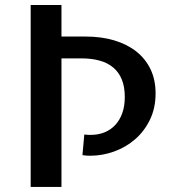

<svg xmlns="http://www.w3.org/2000/svg" viewBox="-20 -735 682 755"><path d="M221.7 0H100.6V-715.3H221.7V-591.3H316.4Q377.9 -591.3 428.5 -576.4Q479 -561.5 515.4 -533Q551.8 -504.4 571.8 -462.9Q591.8 -421.4 591.8 -367.7Q591.8 -310.1 569.8 -264.6Q547.9 -219.2 511.7 -187.7Q475.6 -156.2 429.2 -139.4Q382.8 -122.6 334.5 -122.6Q328.1 -122.6 321 -123Q314 -123.5 304.2 -125L311.5 -206.1Q318.8 -205.1 325.2 -204.8Q331.5 -204.6 336.9 -204.6Q366.2 -204.6 390.6 -214.4Q415 -224.1 432.9 -243.2Q450.7 -262.2 460.7 -289.8Q470.7 -317.4 470.7 -353.5Q470.7 -393.6 459 -422.4Q447.3 -451.2 425 -469.7Q402.8 -488.3 371.3 -496.8Q339.8 -505.4 300.3 -505.4H221.7Z"/></svg>

Font: Proza Libre
Style: Medium
Weight: 500
Designer: Jasper de Waard
Foundry: Jasper de Waard
Version: Version 1.000; ttfautohint (v1.4.1.8-43bc)